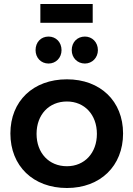

<svg xmlns="http://www.w3.org/2000/svg" viewBox="-20 -936 668 961"><path d="M444 -916H182V-822H444ZM223 -753C185 -753 158 -725 158 -685C158 -647 185 -618 223 -618C260 -618 288 -647 288 -685C288 -725 260 -753 223 -753ZM405 -753C367 -753 339 -725 339 -685C339 -647 367 -618 405 -618C441 -618 470 -647 470 -685C470 -725 441 -753 405 -753ZM315 -539C146 -539 32 -430 32 -268C32 -105 146 5 315 5C482 5 596 -105 596 -268C596 -430 482 -539 315 -539ZM315 -428C403 -428 465 -362 465 -266C465 -170 403 -104 315 -104C225 -104 163 -170 163 -266C163 -362 225 -428 315 -428Z"/></svg>

Font: Montserrat_SPRD_medium Medium
Style: Regular
Weight: 400
Designer: Julieta Ulanovsky edited by Nelly Hempel
Foundry: Julieta Ulanovsky
Version: Version 4.000;PS 004.000;hotconv 1.0.88;makeotf.lib2.5.64775